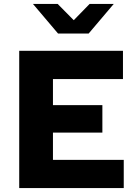

<svg xmlns="http://www.w3.org/2000/svg" viewBox="-20 -959 708 979"><path d="M78 0V-700H607V-556H250V-423H502V-283H250V-144H611V0ZM274 -939 356 -856 437 -939H560L432 -788H276L148 -939Z"/></svg>

Font: Red Hat Text VF
Style: Regular
Weight: 300
Designer: Pentagram, MCKL
Foundry: Pentagram, MCKL
Version: Version 1.023